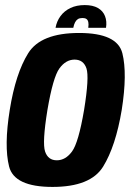

<svg xmlns="http://www.w3.org/2000/svg" viewBox="-20 -733 523 757"><path d="M187 4Q337 4 386.5 -76Q436 -156 460 -300Q482.5 -442.5 462.5 -522.8Q442.5 -603 292 -603Q141 -603 91.2 -523.2Q41.5 -443.5 18.5 -300Q-4.5 -157.5 15.8 -76.8Q36 4 187 4ZM204 -101Q169.5 -101 157.8 -135.5Q146 -170 167 -299.5Q189 -428.5 214.2 -463.2Q239.5 -498 274 -498Q309 -498 320.8 -463.5Q332.5 -429 311.5 -299.5Q289.5 -170.5 264 -135.8Q238.5 -101 204 -101ZM314 -713Q282 -713 257.8 -701.5Q233.5 -690 218.5 -669.5Q203.5 -649 199 -623.5H269Q271.5 -636.5 276 -645Q280.5 -653.5 287.2 -657.8Q294 -662 305.5 -662Q315.5 -662 321 -658Q326.5 -654 328.2 -645.5Q330 -637 328 -623.5H398Q402 -649 394 -669.5Q386 -690 366 -701.5Q346 -713 314 -713Z"/></svg>

Font: Anybody Condensed
Style: Bold Italic
Weight: 700
Width: 3
Italic angle: -10°
Version: Version 1.113;gftools[0.9.25]